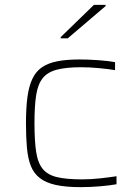

<svg xmlns="http://www.w3.org/2000/svg" viewBox="-20 -763 561 791"><path d="M313 8Q251 8 210 -1Q169 -10 144 -29.5Q119 -49 107 -79.5Q95 -110 91 -153.5Q87 -197 87 -254Q87 -318 93 -363Q99 -408 113.5 -438.5Q128 -469 153 -486Q178 -503 216 -510.5Q254 -518 307 -518Q345 -518 386 -515Q427 -512 454 -507V-474Q425 -479 386 -482.5Q347 -486 315 -486Q253 -486 214.5 -476Q176 -466 156 -441Q136 -416 129 -371Q122 -326 122 -256Q122 -183 129 -137Q136 -91 156.5 -66.5Q177 -42 216 -33Q255 -24 319 -24Q355 -24 395 -28.5Q435 -33 460 -37V-4Q434 1 392.5 4.5Q351 8 313 8ZM230 -605V-610L367 -743H415V-738L259 -605Z"/></svg>

Font: Saira Expanded Thin
Style: Regular
Weight: 250
Width: 7
Designer: Hector Gatti with collaboration of the Omnibus-Type team
Foundry: Omnibus-Type
Version: Version 1.101